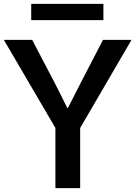

<svg xmlns="http://www.w3.org/2000/svg" viewBox="-22 -980 705 1000"><path d="M140.6 -875V-960H516.6V-875ZM-2 -772.5H145.5L264.6 -544.9Q309.6 -457 328.1 -418H332Q353.5 -459 396.5 -544.9L514.6 -772.5H663.1L395.5 -313.5V0H266.6V-313.5Z"/></svg>

Font: Gothic A1
Style: Bold
Weight: 700
Version: Version 2.50